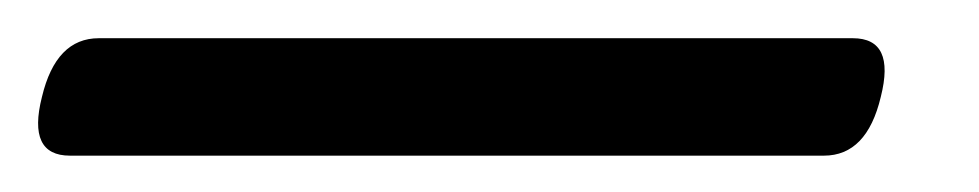

<svg xmlns="http://www.w3.org/2000/svg" viewBox="-68 68 525 103"><path d="M-45.5 120Q-38 88.5 -15 88.5H389.5Q412.5 88.5 404.5 120Q397 151.5 374 151.5H-30.5Q-53.5 151.5 -45.5 120Z"/></svg>

Font: Fraunces 72pt S050 SemiBold
Style: Italic
Weight: 600
Italic angle: -16°
Version: Version 1.000; ttfautohint (v1.8.3)